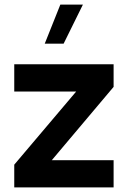

<svg xmlns="http://www.w3.org/2000/svg" viewBox="-20 -811 556 831"><path d="M241.1 -791 173.6 -621.9H255.3L338.8 -791ZM41.7 -414.7H309.6L41.7 -98.3V0H471.7V-117.7H204.2L471.7 -435V-532.8H41.7Z"/></svg>

Font: Estedad-FD VF
Style: Regular
Weight: 100
Designer: Amin Abedi
Version: Version 7.3